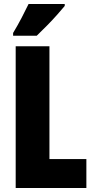

<svg xmlns="http://www.w3.org/2000/svg" viewBox="-20 -1040 468 967"><path d="M59 -93V-807H229V-239H415V-93ZM306 -1010Q292 -993 268.5 -966.5Q245 -940 217.5 -912Q190 -884 165 -860H46V-874Q70 -914 89 -950.5Q108 -987 124 -1020H306Z"/></svg>

Font: Noto Sans Kannada UI ExtraCondensed Black
Style: Regular
Weight: 900
Width: 2
Designer: Jelle Bosma - Monotype Design Team
Foundry: Monotype Imaging Inc.
Version: Version 2.005; ttfautohint (v1.8.4.7-5d5b)